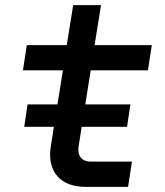

<svg xmlns="http://www.w3.org/2000/svg" viewBox="-20 -725 640 745"><path d="M74 -233H189L177 -156C162 -60 214 0 311 0H477L492 -98H331C297 -98 279 -122 285 -157L297 -233H473L486 -320H311L332 -452H554L569 -550H347L372 -705H264L239 -550H84L69 -452H224L203 -320H87Z"/></svg>

Font: JetBrains Mono SemiBold
Style: Italic
Weight: 472
Italic angle: -9°
Monospace: yes
Designer: Philipp Nurullin, Konstantin Bulenkov
Foundry: JetBrains
Version: Version 2.305